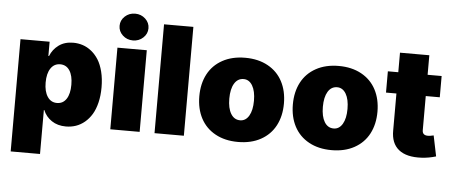

<svg xmlns="http://www.w3.org/2000/svg" viewBox="-59 -927 3011 1278"><g transform="rotate(5 1446.5 -288.0)"><path d="M49.7 204.5V-545.5H244.3V-450.3H248.6Q266 -495 305.2 -523.8Q344.5 -552.6 402 -552.6Q435 -552.6 465.6 -542.6Q496.1 -532.7 523.6 -510.7Q551.1 -488.6 571.2 -456.7Q591.3 -424.7 603.2 -377.5Q615.1 -330.3 615.1 -272.7Q615.1 -217.3 603.9 -171.2Q592.7 -125 573 -92.3Q553.3 -59.7 526.3 -37.1Q499.3 -14.6 467.7 -3.7Q436.1 7.1 400.6 7.1Q345.2 7.1 305.8 -19.4Q266.3 -45.8 248.6 -89.5H245.7V204.5ZM241.5 -272.7Q241.5 -213.1 264.6 -178.3Q287.6 -143.5 328.1 -143.5Q368.6 -143.5 391 -177.7Q413.4 -212 413.4 -272.7Q413.4 -333.5 391 -367.7Q368.6 -402 328.1 -402Q287.6 -402 264.6 -367.7Q241.5 -333.5 241.5 -272.7Z M697.4 0V-545.5H893.5V0ZM863.8 -628.6Q835.6 -602.3 795.5 -602.3Q755.3 -602.3 727.1 -628.6Q698.9 -654.8 698.9 -691.8Q698.9 -728.7 727.1 -755Q755.3 -781.2 795.5 -781.2Q835.6 -781.2 863.8 -755Q892 -728.7 892 -691.8Q892 -654.8 863.8 -628.6Z M1188.9 -727.3V0H992.9V-727.3Z M1702.8 -25.4Q1638.5 9.9 1551.1 9.9Q1463.8 9.9 1399.5 -25.4Q1335.2 -60.7 1301.8 -124.1Q1268.5 -187.5 1268.5 -271.3Q1268.5 -355.1 1301.8 -418.5Q1335.2 -481.9 1399.5 -517.2Q1463.8 -552.6 1551.1 -552.6Q1638.5 -552.6 1702.8 -517.2Q1767 -481.9 1800.4 -418.5Q1833.8 -355.1 1833.8 -271.3Q1833.8 -187.5 1800.4 -124.1Q1767 -60.7 1702.8 -25.4ZM1552.6 -134.9Q1589.8 -134.9 1611.7 -171.9Q1633.5 -208.8 1633.5 -272.7Q1633.5 -336.6 1611.7 -373.6Q1589.8 -410.5 1552.6 -410.5Q1513.1 -410.5 1490.9 -373.8Q1468.7 -337 1468.7 -272.7Q1468.7 -208.5 1490.9 -171.7Q1513.1 -134.9 1552.6 -134.9Z M2327.8 -25.4Q2263.5 9.9 2176.1 9.9Q2088.8 9.9 2024.5 -25.4Q1960.2 -60.7 1926.8 -124.1Q1893.5 -187.5 1893.5 -271.3Q1893.5 -355.1 1926.8 -418.5Q1960.2 -481.9 2024.5 -517.2Q2088.8 -552.6 2176.1 -552.6Q2263.5 -552.6 2327.8 -517.2Q2392 -481.9 2425.4 -418.5Q2458.8 -355.1 2458.8 -271.3Q2458.8 -187.5 2425.4 -124.1Q2392 -60.7 2327.8 -25.4ZM2177.6 -134.9Q2214.8 -134.9 2236.7 -171.9Q2258.5 -208.8 2258.5 -272.7Q2258.5 -336.6 2236.7 -373.6Q2214.8 -410.5 2177.6 -410.5Q2138.1 -410.5 2115.9 -373.8Q2093.8 -337 2093.8 -272.7Q2093.8 -208.5 2115.9 -171.7Q2138.1 -134.9 2177.6 -134.9Z M2863.6 -545.5V-403.4H2769.9V-175.4Q2769.9 -141.3 2806.8 -141.3Q2821.4 -141.3 2845.2 -147L2873.6 -9.2Q2825.6 5.3 2778.4 7.8Q2677.2 13.5 2625 -28.8Q2572.8 -71 2573.9 -157V-403.4H2504.3V-545.5H2573.9V-676.1H2769.9V-545.5Z"/></g></svg>

Font: Karasuma Gothic
Style: Black
Weight: 900
Designer: Rasmus Andersson / Ryoko Nishizuka
Foundry: Genbu
Version: Version 1.00